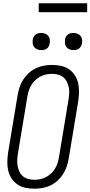

<svg xmlns="http://www.w3.org/2000/svg" viewBox="-20 -1137 549 1165"><path d="M189 8Q161 8 134.5 2.5Q108 -3 86.5 -17.5Q65 -32 50.5 -54Q36 -76 30 -101.5Q24 -127 24.5 -154.5Q25 -182 29 -210L87 -560Q91 -584 99 -608Q107 -632 121 -654Q135 -676 155 -694Q175 -712 198 -723Q221 -734 246 -738.5Q271 -743 295 -743Q323 -743 349.5 -737.5Q376 -732 397.5 -717.5Q419 -703 433.5 -681Q448 -659 454 -633.5Q460 -608 459.5 -580.5Q459 -553 455 -525L397 -175Q393 -151 385 -127Q377 -103 363 -81Q349 -59 329.5 -41Q310 -23 286.5 -12Q263 -1 238 3.5Q213 8 189 8ZM190 -46Q207 -46 225.5 -50Q244 -54 260.5 -63Q277 -72 291 -85.5Q305 -99 314.5 -115Q324 -131 329.5 -148.5Q335 -166 338 -184L396 -534Q399 -553 400 -572Q401 -591 397 -608.5Q393 -626 385 -642Q377 -658 363 -669Q349 -680 331 -684.5Q313 -689 294 -689Q277 -689 258.5 -685Q240 -681 223.5 -672Q207 -663 193 -649.5Q179 -636 169.5 -620Q160 -604 154.5 -586.5Q149 -569 146 -551L88 -201Q85 -182 84.5 -163Q84 -144 87.5 -126.5Q91 -109 99 -93Q107 -77 121 -66Q135 -55 153 -50.5Q171 -46 190 -46ZM426 -833Q413 -833 402 -837.5Q391 -842 383.5 -851Q376 -860 374.5 -872.5Q373 -885 375 -898Q376 -906 380.5 -914.5Q385 -923 392.5 -928Q400 -933 408.5 -935Q417 -937 426 -937Q438 -937 450 -932.5Q462 -928 469 -919Q476 -910 478 -897.5Q480 -885 477 -872Q476 -864 471 -855.5Q466 -847 459 -842Q452 -837 443 -835Q434 -833 426 -833ZM230 -833Q218 -833 206.5 -837.5Q195 -842 187.5 -851Q180 -860 178.5 -872.5Q177 -885 179 -898Q180 -906 185 -914.5Q190 -923 197.5 -928Q205 -933 213.5 -935Q222 -937 230 -937Q243 -937 254.5 -932.5Q266 -928 273 -919Q280 -910 282 -897.5Q284 -885 281 -872Q280 -864 275.5 -855.5Q271 -847 264 -842Q257 -837 248 -835Q239 -833 230 -833ZM215 -1063V-1117H509V-1063Z"/></svg>

Font: Iosevka QP Light
Style: Italic
Weight: 300
Italic angle: -9°
Designer: Belleve Invis
Foundry: Belleve Invis
Version: Version 20.0.0; ttfautohint (v1.8.4)